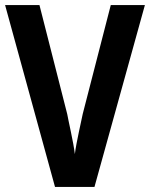

<svg xmlns="http://www.w3.org/2000/svg" viewBox="-20 -734 589 754"><path d="M549 -714H415L305 -287C301 -265 279 -173 274 -129C269 -173 247 -267 244 -286L135 -714H0L196 0H351Z"/></svg>

Font: Noto Sans Sinhala Condensed
Style: Bold
Weight: 700
Width: 3
Designer: Jelle Bosma - Monotype Design Team
Foundry: Monotype Imaging Inc.
Version: Version 2.006